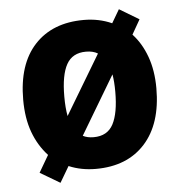

<svg xmlns="http://www.w3.org/2000/svg" viewBox="-48 -634 686 731"><g transform="rotate(-5 294.5 -268.5)"><path d="M549 -276Q549 -140 481 -65Q413 10 293 10Q237 10 190 -10L154 51L78 6L116 -59Q79 -99 59.5 -152.5Q40 -206 40 -276Q40 -412 108 -485.5Q176 -559 296 -559Q354 -559 403 -537L433 -588L508 -543L476 -487Q510 -451 529.5 -397.5Q549 -344 549 -276ZM197 -275Q197 -253 198.5 -234.5Q200 -216 203 -200L339 -427Q321 -438 294 -438Q242 -438 219.5 -397.5Q197 -357 197 -275ZM392 -276Q392 -315 387 -343L254 -120Q271 -111 295 -111Q348 -111 370 -153Q392 -195 392 -276Z"/></g></svg>

Font: Noto Sans SemiCondensed ExtraBold
Style: Regular
Weight: 800
Width: 4
Designer: Monotype Design Team
Foundry: Monotype Imaging Inc.
Version: Version 2.013; ttfautohint (v1.8.4.7-5d5b)